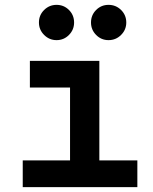

<svg xmlns="http://www.w3.org/2000/svg" viewBox="-20 -767 626 787"><path d="M73.2 0V-109.4H267.1V-408.2H102.5V-517.6H387.2V-109.4H543V0ZM424.8 -602.5Q395 -602.5 374 -623.8Q353 -645 353 -674.8Q353 -705.1 374 -726.1Q395 -747.1 424.8 -747.1Q455.1 -747.1 476.3 -726.1Q497.6 -705.1 497.6 -674.8Q497.6 -645 476.3 -623.8Q455.1 -602.5 424.8 -602.5ZM211.9 -602.5Q182.1 -602.5 160.9 -623.8Q139.6 -645 139.6 -674.8Q139.6 -705.1 160.9 -726.1Q182.1 -747.1 211.9 -747.1Q241.7 -747.1 262.7 -726.1Q283.7 -705.1 283.7 -674.8Q283.7 -645 262.7 -623.8Q241.7 -602.5 211.9 -602.5Z"/></svg>

Font: Cascadia Mono NF SemiBold
Style: Regular
Weight: 600
Monospace: yes
Designer: Aaron Bell
Foundry: Saja Typeworks
Version: Version 2404.023; ttfautohint (v1.8.4)